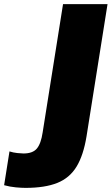

<svg xmlns="http://www.w3.org/2000/svg" viewBox="-85 -725 542 932"><path d="M0 0ZM39 187Q20 187 -8 184.5Q-36 182 -65 174L-39 10Q-20 16 -0.5 18Q19 20 29 20Q74 20 94 -4Q114 -28 122 -82L221 -705H437L335 -63Q320 29 286.5 84Q253 139 193 163Q133 187 39 187Z"/></svg>

Font: Winston Black
Style: Italic
Weight: 900
Italic angle: -9°
Designer: Original fonts by Vernon Adams / Changes by Cristiano Sobral
Foundry: VOriginal fonts by Vernon Adams / Changes by Cristiano Sobral
Version: Version 2.503;July 17, 2020;FontCreator 13.0.0.2655 64-bit